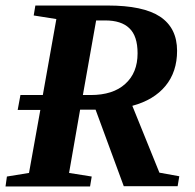

<svg xmlns="http://www.w3.org/2000/svg" viewBox="-20 -674 706 695"><path d="M270 -277 230 -48 312 -35 306 1H0L5 -35L85 -48L126 -276H44L54 -330H135L184 -605L102 -618L108 -654H370Q498 -654 559 -614Q621 -573 621 -490Q621 -414 579 -363Q537 -312 459 -291L557 -49L629 -36L623 0H428L326 -277ZM307 -330H308Q389 -330 433 -370Q478 -410 478 -481Q478 -544 448 -572Q419 -600 361 -600H328L280 -330Z"/></svg>

Font: Libra Serif Modern
Style: Bold Italic
Weight: 700
Italic angle: -12°
Designer: Stefan Peev, Context Ltd
Foundry: Stefan Peev, Context Ltd
Version: Version 1.000